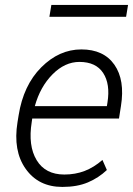

<svg xmlns="http://www.w3.org/2000/svg" viewBox="-20 -735 530 765"><path d="M228.5 9.8Q133.3 9.8 82.3 -62.3Q31.2 -134.3 49.8 -248.5L54.2 -275.4Q73.2 -395.5 144.5 -466.8Q215.8 -538.1 304.2 -538.1Q393.1 -538.1 435.8 -477.1Q478.5 -416 461.9 -312.5L454.1 -262.7H108.4L106.4 -248.5Q91.3 -154.3 126 -96.9Q160.6 -39.6 236.3 -39.6Q279.8 -39.6 316.9 -53.7Q354 -67.9 388.2 -97.7L405.8 -57.6Q373 -26.4 330.3 -8.3Q287.6 9.8 228.5 9.8ZM296.4 -488.3Q238.3 -488.3 189.2 -438.7Q140.1 -389.2 118.7 -312H405.8L408.2 -326.7Q419.9 -399.9 391.1 -444.1Q362.3 -488.3 296.4 -488.3ZM482.4 -668H176.8L184.6 -715.3H490.2Z"/></svg>

Font: Franko
Style: Light Italic
Weight: 300
Designer: Google
Version: Version 1.200310; 2013